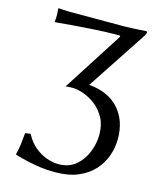

<svg xmlns="http://www.w3.org/2000/svg" viewBox="-133 -782 910 1105"><g transform="rotate(15 322.5 -230.0)"><path d="M308.6 180.2Q370.1 180.2 410.6 146.2Q451.2 112.3 471.9 60.3Q492.7 8.3 492.7 -44.4Q492.7 -103 469.5 -144.8Q446.3 -186.5 411.4 -213.1Q376.5 -239.7 339.8 -252.4Q303.2 -265.1 275.4 -265.1Q262.7 -265.1 253.2 -264.6Q243.7 -264.2 232.4 -261.7L458 -613.8Q466.3 -626.5 455.1 -626.5Q375.5 -626.5 281.5 -620.1Q187.5 -613.8 78.6 -604L76.2 -607.4Q78.6 -624 78.6 -642.1Q78.6 -650.4 78.1 -661.6Q77.6 -672.9 76.2 -683.6L78.6 -687Q91.3 -686 108.9 -684.8Q126.5 -683.6 143.1 -683.6H465.3Q482.4 -683.6 510.3 -684.8Q538.1 -686 564.2 -687.5Q590.3 -689 598.6 -689.9Q605 -689.9 605 -683.6Q605 -675.3 596.7 -662.4Q588.4 -649.4 573.2 -626.5L362.3 -306.6Q478 -296.4 540 -227.1Q602.1 -157.7 602.1 -47.9Q602.1 2.9 584.7 52.5Q567.4 102.1 531 142.1Q494.6 182.1 438 206.1Q381.3 230 303.2 230Q238.8 230 183.6 220Q128.4 210 94.5 200.4Q60.5 190.9 60.5 190.9L58.6 187.5Q66.9 153.8 70.6 125.5Q74.2 97.2 77.6 57.6L109.4 52.7Q131.3 96.2 164.8 124.5Q198.2 152.8 235.8 166.5Q273.4 180.2 308.6 180.2Z"/></g></svg>

Font: Kurinto Seri
Style: Regular
Weight: 400
Designer: Kurinto was developed by Clint Goss from a range of fonts that are compatible with the SIL Open Font License Version 1.1
Foundry: Clinton F. Goss
Version: Version 2.196; July 25, 2020